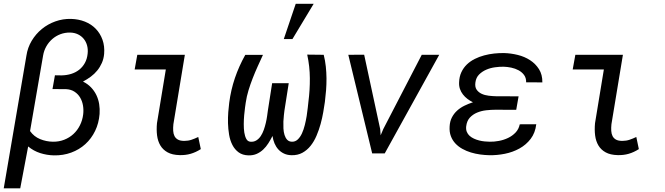

<svg xmlns="http://www.w3.org/2000/svg" viewBox="-21 -822 3562 1029"><path d="M359.4 -720.7Q399.9 -719.7 434.1 -706.1Q468.3 -692.4 492.2 -667.7Q516.1 -643.1 528.3 -608.9Q540.5 -574.7 537.1 -533.2Q534.7 -506.8 524.9 -484.6Q515.1 -462.4 500.2 -444.1Q485.4 -425.8 465.6 -411.1Q445.8 -396.5 423.8 -384.8Q448.7 -372.6 466.6 -354Q484.4 -335.4 495.4 -312.7Q506.3 -290 510.5 -264.2Q514.6 -238.3 512.7 -211.4Q508.8 -161.6 488.8 -120.4Q468.8 -79.1 436.3 -49.6Q403.8 -20 360.6 -4.2Q317.4 11.7 267.6 10.7Q230 9.8 194.6 -1.5Q159.2 -12.7 129.9 -37.1L87.4 187.5H-1L120.6 -523.9Q127 -566.9 148.9 -603.5Q170.9 -640.1 203.1 -666.5Q235.4 -692.9 275.6 -707.3Q315.9 -721.7 359.4 -720.7ZM308.6 -418Q336.4 -418.5 360.6 -426Q384.8 -433.6 403.3 -448.2Q421.9 -462.9 433.8 -484.4Q445.8 -505.9 448.7 -534.7Q451.2 -557.6 445.8 -577.9Q440.4 -598.1 428 -613.5Q415.5 -628.9 397 -637.9Q378.4 -647 354.5 -647.5Q327.1 -647.9 302.7 -638.7Q278.3 -629.4 259.3 -612.8Q240.2 -596.2 227.3 -573.5Q214.4 -550.8 210 -524.4L140.1 -119.6Q161.1 -89.8 194.1 -76.4Q227.1 -63 262.2 -62.5Q294.9 -62 323 -73Q351.1 -84 372.3 -103.5Q393.6 -123 407.2 -150.1Q420.9 -177.2 424.8 -209Q427.7 -232.9 423.8 -256.3Q419.9 -279.8 408.7 -298.8Q397.5 -317.9 378.7 -330.3Q359.9 -342.8 333.5 -344.2L260.3 -344.7L273.4 -418.5Z M714.8 -528.3H969.7L908.2 -156.2Q906.2 -137.2 907.2 -120.8Q908.2 -104.5 914.3 -92.5Q920.4 -80.6 932.9 -73.7Q945.3 -66.9 966.8 -66.9Q987.3 -66.9 1005.4 -73Q1023.4 -79.1 1041.5 -87.9L1055.2 -22.9Q1028.8 -5.9 1001 2.2Q973.1 10.3 941.4 9.3Q902.3 8.3 877.4 -5.4Q852.5 -19 838.6 -42.2Q824.7 -65.4 820.8 -96.2Q816.9 -127 820.3 -162.1L867.7 -449.7H700.7Z M1388.2 -527.8Q1374 -497.1 1359.9 -465.8Q1345.7 -434.6 1333.3 -402.6Q1320.8 -370.6 1310.8 -337.9Q1300.8 -305.2 1295.9 -271.5Q1294.9 -263.7 1292.2 -245.4Q1289.6 -227.1 1287.6 -204.3Q1285.6 -181.6 1285.4 -157Q1285.2 -132.3 1288.3 -111.8Q1291.5 -91.3 1299.1 -77.4Q1306.6 -63.5 1321.3 -62.5Q1339.4 -61 1353 -69.6Q1366.7 -78.1 1376.5 -92.8Q1386.2 -107.4 1392.8 -126.2Q1399.4 -145 1403.8 -164.1Q1408.2 -183.1 1410.6 -200.4Q1413.1 -217.8 1414.6 -229.5L1437.5 -376H1526.4L1503.4 -229.5Q1502.4 -220.7 1500.5 -205.1Q1498.5 -189.5 1497.8 -171.1Q1497.1 -152.8 1498 -133.5Q1499 -114.3 1503.9 -98.6Q1508.8 -83 1518.1 -73Q1527.3 -63 1543.5 -62.5Q1561.5 -62 1574.7 -74.5Q1587.9 -86.9 1597.2 -106.9Q1606.4 -127 1612.5 -151.6Q1618.7 -176.3 1622.6 -200.2Q1626.5 -224.1 1628.4 -244.4Q1630.4 -264.6 1631.8 -275.9Q1640.1 -339.4 1639.6 -402.8Q1639.2 -466.3 1625.5 -529.3L1713.9 -528.3Q1721.7 -497.6 1725.1 -465.8Q1728.5 -434.1 1728.8 -402.3Q1729 -370.6 1726.6 -338.9Q1724.1 -307.1 1720.2 -275.9Q1716.8 -251.5 1711.4 -220.7Q1706.1 -189.9 1697.3 -157.7Q1688.5 -125.5 1675.5 -95Q1662.6 -64.5 1643.8 -40.8Q1625 -17.1 1599.6 -3.2Q1574.2 10.7 1541 9.8Q1518.6 9.3 1501 1Q1483.4 -7.3 1470.7 -21.2Q1458 -35.2 1450.2 -53.7Q1442.4 -72.3 1439.5 -93.3Q1429.2 -73.2 1417.2 -54.2Q1405.3 -35.2 1389.6 -20.5Q1374 -5.9 1354.7 2.7Q1335.4 11.2 1310.5 10.7Q1278.8 9.8 1257.8 -5.6Q1236.8 -21 1224.4 -45.4Q1211.9 -69.8 1206.8 -100.3Q1201.7 -130.9 1200.9 -161.9Q1200.2 -192.9 1202.4 -221.7Q1204.6 -250.5 1207.5 -271.5Q1216.3 -339.8 1238 -403.8Q1259.8 -467.8 1293.5 -527.8ZM1564 -801.8H1660.2L1546.4 -612.8H1500Z M2016.6 -129.9 2019 -96.7 2033.2 -130.4 2239.3 -528.3H2333L2041 0H1973.6L1845.7 -528.3L1930.7 -528.8Z M2635.3 -233.9Q2611.3 -233.9 2585 -231Q2558.6 -228 2535.9 -218.5Q2513.2 -209 2497.1 -191.7Q2481 -174.3 2477.5 -145Q2475.6 -128.4 2480.7 -115.7Q2485.8 -103 2495.8 -94Q2505.9 -85 2519.3 -78.9Q2532.7 -72.8 2547.4 -69.1Q2562 -65.4 2576.9 -64Q2591.8 -62.5 2604 -62.5Q2627.4 -62 2653.3 -66.9Q2679.2 -71.8 2702.1 -82.8Q2725.1 -93.8 2742.2 -111.8Q2759.3 -129.9 2764.6 -155.8L2853 -156.2Q2847.7 -109.9 2823.2 -77.9Q2798.8 -45.9 2762.9 -26.1Q2727.1 -6.3 2684.6 2.2Q2642.1 10.7 2601.1 9.8Q2577.6 9.3 2552.2 5.9Q2526.9 2.4 2502.7 -4.9Q2478.5 -12.2 2457 -24.2Q2435.5 -36.1 2419.7 -53Q2403.8 -69.8 2395.3 -92.5Q2386.7 -115.2 2388.7 -144.5Q2390.1 -171.9 2400.9 -192.6Q2411.6 -213.4 2428.7 -229Q2445.8 -244.6 2467.8 -255.4Q2489.7 -266.1 2513.7 -273.9Q2497.6 -281.7 2483.9 -292.2Q2470.2 -302.7 2460 -315.9Q2449.7 -329.1 2444.1 -345.2Q2438.5 -361.3 2439.5 -380.4Q2440.4 -411.1 2451.7 -435.1Q2462.9 -459 2481.2 -476.6Q2499.5 -494.1 2523.4 -506.1Q2547.4 -518.1 2573.7 -525.1Q2600.1 -532.2 2627.7 -535.2Q2655.3 -538.1 2681.2 -537.6Q2717.3 -536.6 2753.9 -527.6Q2790.5 -518.6 2819.8 -499.5Q2849.1 -480.5 2867.7 -451.2Q2886.2 -421.9 2885.7 -380.4L2798.8 -380.9Q2799.3 -404.3 2787.8 -419.9Q2776.4 -435.5 2758.3 -445.3Q2740.2 -455.1 2719 -459.5Q2697.8 -463.9 2678.2 -464.4Q2656.7 -464.8 2631.8 -461.4Q2606.9 -458 2585 -448.5Q2563 -439 2546.6 -422.6Q2530.3 -406.2 2526.9 -380.4Q2523.4 -356 2533.4 -341.6Q2543.5 -327.1 2560.3 -319.3Q2577.1 -311.5 2597.9 -309.1Q2618.7 -306.6 2637.2 -306.2L2758.3 -305.7L2745.6 -233.4Z M3062.5 -528.3H3317.4L3255.9 -156.2Q3253.9 -137.2 3254.9 -120.8Q3255.9 -104.5 3262 -92.5Q3268.1 -80.6 3280.5 -73.7Q3293 -66.9 3314.5 -66.9Q3335 -66.9 3353 -73Q3371.1 -79.1 3389.2 -87.9L3402.8 -22.9Q3376.5 -5.9 3348.6 2.2Q3320.8 10.3 3289.1 9.3Q3250 8.3 3225.1 -5.4Q3200.2 -19 3186.3 -42.2Q3172.4 -65.4 3168.5 -96.2Q3164.6 -127 3168 -162.1L3215.3 -449.7H3048.3Z"/></svg>

Font: Roboto Mono
Style: Italic
Weight: 400
Designer: Google
Version: Version 2.000985; 2015; ttfautohint (v1.3)